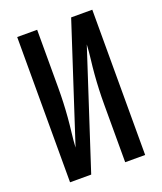

<svg xmlns="http://www.w3.org/2000/svg" viewBox="-136 -824 772 913"><g transform="rotate(-20 250.0 -367.5)"><path d="M60 0V-735H161V-441Q161 -404 159.5 -367Q158 -330 155 -293Q152 -256 147.5 -219.5Q143 -183 141 -146L333 -735H440V0H339V-294Q339 -331 340.5 -368Q342 -405 345 -442Q348 -479 352.5 -515.5Q357 -552 359 -589L167 0Z"/></g></svg>

Font: Zed Sans Semibold
Style: Regular
Weight: 600
Designer: Belleve Invis
Foundry: Belleve Invis
Version: Version 1.0.0; ttfautohint (v1.8.4)